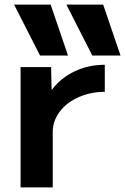

<svg xmlns="http://www.w3.org/2000/svg" viewBox="-20 -810 541 830"><path d="M69 -520H201L203 -423H205Q244 -474 303.5 -502Q363 -530 433 -530V-413Q372 -413 320 -390Q268 -367 238 -327Q208 -287 208 -240V0H69ZM41 -790H199L274 -570H153ZM426 -790 501 -570H379L267 -790Z"/></svg>

Font: Enso
Style: Bold
Weight: 700
Designer: Coji Morishita
Foundry: UNDERFOREST DESIGN
Version: Version 1.000